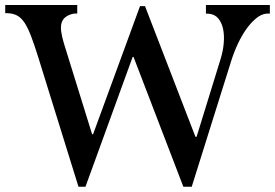

<svg xmlns="http://www.w3.org/2000/svg" viewBox="-36 -731 1075 751"><path d="M266.1 -711.4V-678.2L252 -677.7Q231.9 -673.3 220.5 -664.3Q209 -655.3 204.8 -641.4Q200.7 -627.4 203.4 -607.7Q206.1 -587.9 213.9 -561.5L324.2 -206.1H328.1L511.7 -707H531.2L728.5 -195.8H732.9L826.2 -498Q836.4 -530.3 839.1 -561.3Q841.8 -592.3 836.7 -617.2Q831.5 -642.1 818.1 -658.4Q804.7 -674.8 782.2 -677.2L769.5 -677.7V-711.4H1019.5V-677.7H1006.3Q986.3 -675.8 966.6 -659.9Q946.8 -644 928.5 -618.7Q910.2 -593.3 894.8 -560.5Q879.4 -527.8 868.2 -492.2L713.9 -0.5H681.2L486.3 -508.3H482.9L298.3 -0.5H271L112.3 -511.2Q97.7 -557.6 85.7 -589.1Q73.7 -620.6 61.3 -640.1Q48.8 -659.7 33.7 -668.7Q18.6 -677.7 -2.4 -679.2L-15.6 -679.7V-711.4Z"/></svg>

Font: VarendraSemibold
Style: Regular
Weight: 600
Designer: Jacob Thomas
Foundry: Bangla Type Foundry
Version: Version 1.008